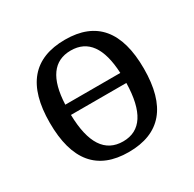

<svg xmlns="http://www.w3.org/2000/svg" viewBox="-128 -680 832 825"><g transform="rotate(-30 288.5 -268.0)"><path d="M287.1 9.8C443.8 9.8 522 -83 522 -269C522 -453.6 444.8 -545.9 290 -545.9C133.3 -545.9 55.2 -453.6 55.2 -269C55.2 -83 132.3 9.8 287.1 9.8ZM150.9 -252.9H425.8C422.9 -112.3 377.4 -42 289.1 -42C199.7 -42 153.8 -112.3 150.9 -252.9ZM151.9 -303.2C157.2 -429.7 202.6 -493.2 288.1 -493.2C373.5 -493.2 418.9 -429.7 424.8 -303.2Z"/></g></svg>

Font: The Erased English
Style: Regular
Weight: 400
Designer: Monotype Design team + ligartures altered by 180 Amsterdam
Foundry: Monotype Imaging Inc.
Version: Version 1.030;Glyphs 3.1.2 (3151)